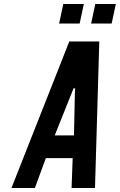

<svg xmlns="http://www.w3.org/2000/svg" viewBox="-20 -943 601 963"><path d="M37.5 0H155L210 -150H344.5L339 0H456.5L478 -735H327.5ZM254.5 -264 338 -472.5 348.5 -499.5H357L355.5 -472.5L351 -264ZM437 -825H540L561 -923H458ZM276.5 -825H379.5L400.5 -923H297.5Z"/></svg>

Font: League Gothic SemiExpanded Italic
Style: Regular
Weight: 400
Width: 6
Designer: The League of Moveable Type
Version: Version 1.600; ttfautohint (v1.8.3)